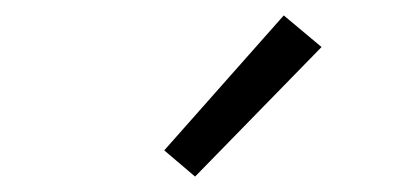

<svg xmlns="http://www.w3.org/2000/svg" viewBox="-20 -796 540 249"><path d="M233 -567 193 -601 348 -776 397 -735Z"/></svg>

Font: Iosevka SS04 Light
Style: Regular
Weight: 300
Monospace: yes
Designer: Belleve Invis
Foundry: Belleve Invis
Version: Version 19.0.0; ttfautohint (v1.8.4)